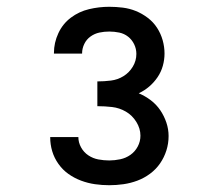

<svg xmlns="http://www.w3.org/2000/svg" viewBox="-20 -863 640 566"><path d="M302 -317Q281 -317 260 -320Q239 -323 219 -330.5Q199 -338 182 -350Q165 -362 152.5 -379.5Q140 -397 134 -417Q128 -437 128 -458V-459H211Q211 -443 219 -428.5Q227 -414 240.5 -405Q254 -396 270 -393Q286 -390 302 -390Q318 -390 334.5 -393.5Q351 -397 364.5 -406.5Q378 -416 386 -431Q394 -446 394 -463Q394 -484 382 -503.5Q370 -523 351 -534Q332 -545 310.5 -547.5Q289 -550 267 -550V-623Q287 -623 307 -625.5Q327 -628 344 -638.5Q361 -649 371.5 -666.5Q382 -684 382 -704Q382 -719 375.5 -732.5Q369 -746 357.5 -755Q346 -764 331.5 -767Q317 -770 302 -770Q287 -770 273 -767Q259 -764 247 -755.5Q235 -747 228.5 -733.5Q222 -720 222 -706V-705H139V-707Q139 -737 152 -765Q165 -793 189 -811Q213 -829 242.5 -836Q272 -843 302 -843Q322 -843 342 -840.5Q362 -838 380.5 -830.5Q399 -823 415.5 -810.5Q432 -798 443 -781Q454 -764 459.5 -744.5Q465 -725 465 -705Q465 -687 460 -669Q455 -651 444.5 -635.5Q434 -620 420 -608Q406 -596 389 -588Q408 -580 424.5 -567.5Q441 -555 452.5 -538Q464 -521 470.5 -501.5Q477 -482 477 -462Q477 -440 470.5 -419.5Q464 -399 452 -381.5Q440 -364 422.5 -351Q405 -338 385 -330.5Q365 -323 344 -320Q323 -317 302 -317Z"/></svg>

Font: Iosevka Aile Medium
Style: Regular
Weight: 500
Designer: Belleve Invis
Foundry: Belleve Invis
Version: Version 27.3.5; ttfautohint (v1.8.4)